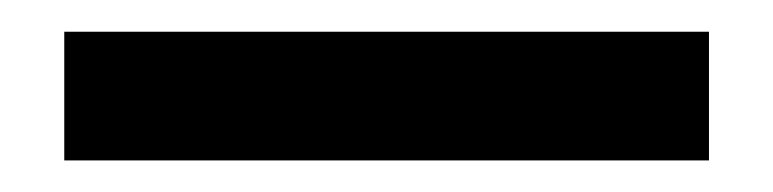

<svg xmlns="http://www.w3.org/2000/svg" viewBox="-20 -22 487 121"><path d="M20.5 79.1V-2H426.8V79.1Z"/></svg>

Font: Min Sans Medium
Style: Regular
Weight: 500
Designer: Jinseong-Kim, NotoSansCJK, Nunito
Foundry: Jinseong-Kim
Version: Version 1.400;Glyphs 3.1.2 (3151)